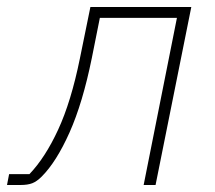

<svg xmlns="http://www.w3.org/2000/svg" viewBox="-67 -528 615 548"><path d="M-41 -31H17Q62 -78 99 -158Q136 -238 161 -361L191 -508H479L377 0H343L438 -477H218L195 -362Q169 -234 131.5 -150Q94 -66 52 -24Q38 -10 25 -5Q12 0 -8 0H-47Z"/></svg>

Font: IBM Plex Sans ExtLt
Style: Italic
Weight: 200
Italic angle: -11°
Designer: Mike Abbink, Paul van der Laan, Pieter van Rosmalen
Foundry: Bold Monday
Version: Version 3.005